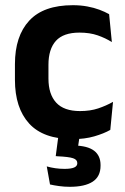

<svg xmlns="http://www.w3.org/2000/svg" viewBox="-20 -523 482 739"><path d="M260.5 12.5Q147 12.5 92.2 -47.5Q37.5 -107.5 37.5 -216V-276Q37.5 -384 92.5 -443.5Q147.5 -503 260.5 -503Q290 -503 315.8 -498.2Q341.5 -493.5 362.8 -485.5Q384 -477.5 400 -468.5L410.5 -361Q386 -376.5 355.8 -387Q325.5 -397.5 286 -397.5Q224 -397.5 195.2 -365.8Q166.5 -334 166.5 -273.5V-220.5Q166.5 -160.5 196.2 -128Q226 -95.5 288 -95.5Q327.5 -95.5 358 -105.8Q388.5 -116 415 -131L404.5 -23Q380 -9 343 1.8Q306 12.5 260.5 12.5ZM288.5 -13.5 276.5 68 226 38Q235.5 37 245.2 36.8Q255 36.5 264.5 37Q317 38 342 57Q367 76 367 112V115Q367 156.5 336.8 176.2Q306.5 196 248.5 196Q227.5 196 207.5 193.2Q187.5 190.5 172.5 187L160 117.5Q175.5 122 193 124.5Q210.5 127 228.5 127Q253 127 265.2 121.8Q277.5 116.5 277.5 105.5V104.5Q277.5 91.5 261.2 86Q245 80.5 201 78.5Q197.5 78 196.2 78Q195 78 194.5 78L206.5 -13.5Z"/></svg>

Font: Anek Gujarati SemiBold
Style: Regular
Weight: 600
Designer: Mrunmayee Ghaisas (Gujarati), Yesha Goshar (Latin)
Foundry: Ek Type
Version: Version 1.003